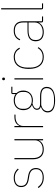

<svg xmlns="http://www.w3.org/2000/svg" viewBox="1178 -1958 992 3389"><g transform="rotate(-90 1674.5 -264.0)"><path d="M236 12C339 12 403 -38 403 -125C403 -214 346 -251 258 -265L214 -272C128 -286 87 -315 87 -390C87 -461 143 -499 227 -499C307 -499 346 -466 377 -431L393 -445C360 -482 314 -518 226 -518C136 -518 66 -474 66 -389C66 -301 121 -266 210 -252L254 -245C338 -232 382 -200 382 -124C382 -49 331 -7 236 -7C162 -7 113 -30 67 -93L49 -81C96 -15 155 12 236 12Z M892 0H913V-506H892V-144C892 -52 816 -7 733 -7C634 -7 578 -62 578 -185V-506H557V-181C557 -55 618 12 731 12C822 12 871 -31 889 -76H892Z M1144 0V-349C1144 -442 1220 -487 1302 -487H1346V-506H1305C1212 -506 1170 -466 1147 -419H1144V-506H1123V0Z M1835 65C1835 -7 1787 -53 1672 -53H1537C1467 -53 1450 -81 1450 -109C1450 -146 1481 -171 1541 -187C1561 -183 1577 -180 1597 -180C1700 -180 1770 -247 1770 -349C1770 -398 1755 -439 1727 -468V-542H1838V-561H1735C1716 -561 1708 -553 1708 -534V-485C1679 -506 1642 -518 1597 -518C1490 -518 1424 -451 1424 -349C1424 -273 1458 -222 1515 -197V-194C1471 -181 1430 -154 1430 -108C1430 -76 1446 -52 1483 -41V-38C1421 -18 1384 22 1384 82C1384 160 1447 212 1596 212C1748 212 1835 166 1835 65ZM1813 65C1813 154 1734 193 1621 193H1572C1470 193 1406 149 1406 83C1406 19 1451 -17 1514 -33H1669C1777 -33 1813 4 1813 65ZM1597 -199C1504 -199 1448 -256 1448 -330V-368C1448 -442 1502 -499 1597 -499C1692 -499 1746 -442 1746 -368V-330C1746 -256 1692 -199 1597 -199Z M1976 -673C1993 -673 1999 -683 1999 -694V-701C1999 -712 1993 -722 1976 -722C1959 -722 1953 -712 1953 -701V-694C1953 -683 1959 -673 1976 -673ZM1966 0H1987V-506H1966Z M2362 12C2450 12 2503 -27 2536 -84L2520 -95C2488 -40 2440 -7 2362 -7C2242 -7 2175 -93 2175 -229V-277C2175 -413 2242 -499 2362 -499C2434 -499 2477 -467 2509 -409L2527 -418C2496 -478 2442 -518 2362 -518C2230 -518 2152 -428 2152 -253C2152 -78 2230 12 2362 12Z M3078 0V-19H2993V-352C2993 -459 2938 -518 2828 -518C2734 -518 2685 -477 2657 -412L2675 -404C2703 -470 2752 -499 2828 -499C2922 -499 2972 -453 2972 -349V-275H2830C2685 -275 2640 -214 2640 -130C2640 -39 2699 12 2803 12C2896 12 2944 -29 2969 -77H2972V-29C2972 -9 2981 0 3001 0ZM2803 -7C2721 -7 2663 -45 2663 -115V-145C2663 -212 2712 -257 2831 -257H2972V-148C2972 -54 2893 -7 2803 -7Z M3309 0V-19H3224V-740H3203V-29C3203 -9 3212 0 3232 0Z"/></g></svg>

Font: IBM Plex Sans Thai Looped Thin
Style: Regular
Weight: 100
Designer: Mike Abbink, Paul van der Laan, Pieter van Rosmalen, Ben Mitchell, Mark Frömberg
Foundry: Bold Monday
Version: Version 1.1